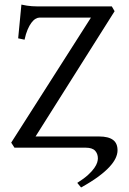

<svg xmlns="http://www.w3.org/2000/svg" viewBox="-20 -643 563 836"><path d="M28.8 -22 376 -566.4H151.9Q144 -566.4 134.8 -561Q125.5 -555.7 116.7 -543.9Q107.9 -532.2 100.1 -513.9Q92.3 -495.6 86.9 -470.2L59.1 -476.1L73.2 -623Q86.4 -620.1 97.4 -618.4Q108.4 -616.7 118.9 -616Q129.4 -615.2 140.6 -615.2H466.8L479 -594.2L134.8 -48.8H411.1Q452.6 -48.8 472.7 -33.4Q492.7 -18.1 491.7 14.2Q491.2 28.8 483.2 46.1Q475.1 63.5 456.8 83.5Q438.5 103.5 408.2 126Q377.9 148.4 333 173.3L316.4 153.3Q345.7 134.8 363.3 118.7Q380.9 102.5 390.4 88.9Q399.9 75.2 403.1 64.7Q406.2 54.2 406.2 46.9Q406.2 26.4 394 13.2Q381.8 0 352.5 0H43Z"/></svg>

Font: Gentium Plus Eur
Style: Regular
Weight: 400
Designer: J. Victor Gaultney, Annie Olsen, Iska Routamaa, Becca Hirsbrunner
Foundry: SIL International
Version: Version 5.000